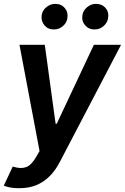

<svg xmlns="http://www.w3.org/2000/svg" viewBox="-53 -780 653 1004"><path d="M48.3 204.1Q22 204.6 0.5 200.4Q-21 196.3 -33.2 190.9L13.7 90.8L16.6 91.8Q55.2 104 83.3 94Q111.3 84 136.7 39.6L153.8 9.8L48.8 -545.9H181.2L237.8 -132.8H243.7L438 -545.9H580.1L260.3 65.9Q237.8 109.9 207 140.9Q176.3 171.9 137.2 188Q98.1 204.1 48.3 204.1ZM228.5 -626Q198.2 -625.5 179.4 -647.9Q160.6 -670.4 165 -700.7Q168.9 -726.1 189.9 -742.9Q210.9 -759.8 235.8 -759.8Q267.6 -759.8 285.9 -738Q304.2 -716.3 299.3 -684.6Q295.9 -660.6 275.4 -643.1Q254.9 -625.5 228.5 -626ZM440.9 -626Q411.1 -625.5 392.1 -647.7Q373 -669.9 377.9 -700.7Q382.3 -726.1 403.1 -742.9Q423.8 -759.8 448.7 -759.8Q480.5 -759.8 499 -738Q517.6 -716.3 512.2 -684.6Q508.3 -660.6 488 -643.1Q467.8 -625.5 440.9 -626Z"/></svg>

Font: Inter Tight SemiBold
Style: Italic
Weight: 600
Italic angle: -9.39999°
Designer: Rasmus Andersson
Foundry: rsms
Version: Version 3.004